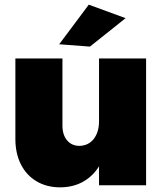

<svg xmlns="http://www.w3.org/2000/svg" viewBox="-20 -795 708 824"><path d="M607 -544V0H405V-81Q377 -37 334.5 -14Q292 9 238 9Q181 9 137.5 -16.5Q94 -42 70 -89Q46 -136 46 -199V-544H248V-256Q248 -216 268 -192.5Q288 -169 321 -169Q360 -170 382.5 -199Q405 -228 405 -275V-544ZM361 -775 519 -717 366 -595 234 -605Z"/></svg>

Font: #9Slide03 Montserrat ExtraBold
Style: Regular
Weight: 800
Designer: Julieta Ulanovsky
Foundry: Julieta Ulanovsky
Version: Version 6.001